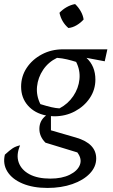

<svg xmlns="http://www.w3.org/2000/svg" viewBox="-50 -726 559 946"><path d="M217 -153Q209 -153 201 -154V-84L325 -48Q424 -19 424 55Q424 96 392.5 129Q361 162 306.5 181Q252 200 184 200Q113 200 61.5 178.5Q10 157 -13.5 119.5Q-37 82 -26 36Q-2 14 12.5 4.5Q27 -5 49 -10Q29 37 42 74Q55 111 95 132.5Q135 154 198 154Q255 154 293.5 135Q332 116 343.5 86.5Q355 57 331 25L174 -23Q144 -53 144 -91Q144 -132 177 -157Q121 -168 87.5 -206Q54 -244 54 -299Q54 -350 81.5 -391.5Q109 -433 156 -458Q203 -483 260 -483H479L466 -424L376 -441Q420 -400 420 -334Q420 -284 392.5 -243Q365 -202 319 -177.5Q273 -153 217 -153ZM243 -192Q285 -214 311 -252.5Q337 -291 341.5 -335.5Q346 -380 325 -421Q303 -428 280 -433.5Q257 -439 231 -441Q188 -420 162.5 -382Q137 -344 132.5 -299.5Q128 -255 149 -213Q181 -203 203 -198Q225 -193 243 -192ZM320 -706Q336 -691 347.5 -671Q359 -651 362 -630Q348 -614 328 -602Q308 -590 287 -588Q253 -617 243 -663Q258 -679 278 -690.5Q298 -702 320 -706Z"/></svg>

Font: Piazzolla
Style: Italic
Weight: 400
Italic angle: -11.3°
Designer: Juan Pablo del Peral
Foundry: Huerta Tipografica
Version: Version 1.330